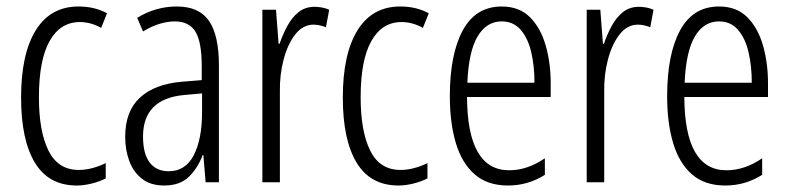

<svg xmlns="http://www.w3.org/2000/svg" viewBox="-20 -562 2431 592"><path d="M217 10Q130 10 87.5 -60.5Q45 -131 45 -261Q45 -396 90.5 -469Q136 -542 222 -542Q272 -542 310 -521L292 -476Q260 -494 226 -494Q166 -494 133 -435.5Q100 -377 100 -262Q100 -157 129.5 -97.5Q159 -38 223 -38Q262 -38 306 -59V-12Q287 -2 262.5 4Q238 10 217 10Z M525 -542Q594 -542 624.5 -497.5Q655 -453 655 -360V0H614L607 -84H605Q590 -44 562.5 -17Q535 10 486 10Q444 10 417.5 -11Q391 -32 378.5 -66Q366 -100 366 -140Q366 -219 411.5 -261Q457 -303 541 -310L602 -315V-358Q602 -433 582.5 -464.5Q563 -496 519 -496Q498 -496 473.5 -489Q449 -482 421 -465L403 -507Q460 -542 525 -542ZM547 -269Q421 -257 421 -141Q421 -88 441.5 -61Q462 -34 500 -34Q552 -34 577.5 -83.5Q603 -133 603 -216V-274Z M950 -541Q960 -541 972 -539Q984 -537 995 -532L985 -478Q978 -481 967.5 -483.5Q957 -486 947 -486Q914 -486 890.5 -456Q867 -426 854.5 -378.5Q842 -331 843 -279V0H789V-532H831L839 -427H842Q852 -456 866 -482Q880 -508 900.5 -524.5Q921 -541 950 -541Z M1209 10Q1122 10 1079.5 -60.5Q1037 -131 1037 -261Q1037 -396 1082.5 -469Q1128 -542 1214 -542Q1264 -542 1302 -521L1284 -476Q1252 -494 1218 -494Q1158 -494 1125 -435.5Q1092 -377 1092 -262Q1092 -157 1121.5 -97.5Q1151 -38 1215 -38Q1254 -38 1298 -59V-12Q1279 -2 1254.5 4Q1230 10 1209 10Z M1527 -542Q1581 -542 1614 -509Q1647 -476 1662.5 -422Q1678 -368 1678 -305V-263H1420Q1421 -37 1550 -37Q1606 -37 1660 -74V-23Q1635 -7 1606.5 1.5Q1578 10 1546 10Q1483 10 1443.5 -24.5Q1404 -59 1385.5 -121Q1367 -183 1367 -265Q1367 -395 1407 -468.5Q1447 -542 1527 -542ZM1527 -496Q1480 -496 1452.5 -449.5Q1425 -403 1421 -307H1628Q1628 -358 1618 -401Q1608 -444 1585.5 -470Q1563 -496 1527 -496Z M1950 -541Q1960 -541 1972 -539Q1984 -537 1995 -532L1985 -478Q1978 -481 1967.5 -483.5Q1957 -486 1947 -486Q1914 -486 1890.5 -456Q1867 -426 1854.5 -378.5Q1842 -331 1843 -279V0H1789V-532H1831L1839 -427H1842Q1852 -456 1866 -482Q1880 -508 1900.5 -524.5Q1921 -541 1950 -541Z M2197 -542Q2251 -542 2284 -509Q2317 -476 2332.5 -422Q2348 -368 2348 -305V-263H2090Q2091 -37 2220 -37Q2276 -37 2330 -74V-23Q2305 -7 2276.5 1.5Q2248 10 2216 10Q2153 10 2113.5 -24.5Q2074 -59 2055.5 -121Q2037 -183 2037 -265Q2037 -395 2077 -468.5Q2117 -542 2197 -542ZM2197 -496Q2150 -496 2122.5 -449.5Q2095 -403 2091 -307H2298Q2298 -358 2288 -401Q2278 -444 2255.5 -470Q2233 -496 2197 -496Z"/></svg>

Font: Noto Sans Hebrew ExtraCondensed Light
Style: Regular
Weight: 300
Width: 2
Designer: Monotype Design Team
Foundry: Monotype Imaging Inc.
Version: Version 2.004; ttfautohint (v1.8.4.7-5d5b)